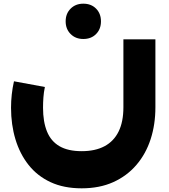

<svg xmlns="http://www.w3.org/2000/svg" viewBox="-20 -739 917 1044"><path d="M424 285Q327 285 255 251.5Q183 218 135.5 158Q88 98 64 18.5Q40 -61 40 -153Q40 -189 44 -225.5Q48 -262 56 -297L224 -266Q218 -237 216 -209Q214 -181 214 -153Q214 -77 235.5 -24Q257 29 303.5 56Q350 83 424 83Q498 83 548.5 56Q599 29 625 -24Q651 -77 651 -156V-525H825V-156Q825 -62 799 18Q773 98 721.5 158Q670 218 595.5 251.5Q521 285 424 285ZM433 -527Q391 -527 364 -554Q337 -581 337 -623Q337 -665 364 -692Q391 -719 433 -719Q476 -719 502.5 -692Q529 -665 529 -623Q529 -581 502.5 -554Q476 -527 433 -527Z"/></svg>

Font: Alexandria ExtraBold
Style: Regular
Weight: 800
Designer: Mohamed Gaber
Foundry: Kief Type Foundry
Version: Version 5.100